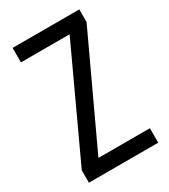

<svg xmlns="http://www.w3.org/2000/svg" viewBox="-177 -799 779 885"><g transform="rotate(-30 212.0 -357.0)"><path d="M399 0H30V-66L295 -637H36V-714H391V-647L125 -77H399Z"/></g></svg>

Font: Noto Sans Thai Looped Condensed
Style: Regular
Weight: 400
Width: 3
Designer: Sasikarn Vongin, Ben Mitchell
Foundry: The Fontpad Ltd
Version: Version 1.001; ttfautohint (v1.8.4.7-5d5b)